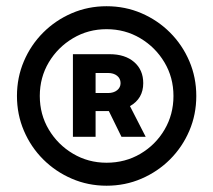

<svg xmlns="http://www.w3.org/2000/svg" viewBox="-20 -757 675 608"><path d="M317.4 -168.9Q258.8 -168.9 207.3 -191.2Q155.8 -213.4 116.7 -252.4Q77.6 -291.5 55.7 -343Q33.7 -394.5 33.7 -453.1Q33.7 -511.7 55.7 -563.2Q77.6 -614.7 116.7 -653.8Q155.8 -692.9 207.3 -715.1Q258.8 -737.3 317.4 -737.3Q376.5 -737.3 428 -715.1Q479.5 -692.9 518.6 -653.8Q557.6 -614.7 579.6 -563.2Q601.6 -511.7 601.6 -453.1Q601.6 -394.5 579.6 -343Q557.6 -291.5 518.6 -252.4Q479.5 -213.4 428 -191.2Q376.5 -168.9 317.4 -168.9ZM317.4 -241.7Q376.5 -241.7 424.6 -270Q472.7 -298.3 501 -346.4Q529.3 -394.5 529.3 -453.1Q529.3 -511.7 500.7 -559.6Q472.2 -607.4 424.1 -636Q376 -664.6 317.4 -664.6Q259.3 -664.6 211.2 -636Q163.1 -607.4 134.5 -559.6Q106 -511.7 106 -453.1Q106 -394.5 134.5 -346.7Q163.1 -298.8 211.2 -270.3Q259.3 -241.7 317.4 -241.7ZM364.7 -323.7 324.7 -405.3Q324.2 -405.3 323.2 -405.3H282.7V-323.7H210.9V-585.4H327.1Q376 -585.4 404.8 -560.5Q433.6 -535.6 433.6 -493.7Q433.6 -444.8 391.6 -420.9L441.4 -323.7ZM282.7 -462.4H321.8Q339.8 -462.4 350.8 -471.2Q361.8 -480 361.8 -493.7Q361.8 -508.3 350.8 -517.1Q339.8 -525.9 321.8 -525.9H282.7Z"/></svg>

Font: Inter Display SemiBold
Style: Regular
Weight: 600
Designer: Rasmus Andersson
Foundry: rsms
Version: Version 4.001;git-9221beed3